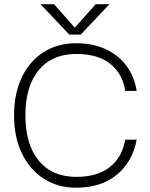

<svg xmlns="http://www.w3.org/2000/svg" viewBox="-20 -860 696 888"><path d="M353.5 -700H300.5L167.5 -840.5H230L326 -732L422.5 -840.5H486ZM45 -327Q45 -427 80.8 -502Q116.5 -577 181.2 -618.5Q246 -660 332.5 -660Q410.5 -660 469.8 -632.2Q529 -604.5 565.5 -554.8Q602 -505 612 -439.5H559Q547.5 -518.5 490.2 -564.5Q433 -610.5 332.5 -610.5Q221.5 -610.5 159.5 -536Q97.5 -461.5 97.5 -327Q97.5 -191.5 159.5 -116.8Q221.5 -42 332.5 -42Q431.5 -42 488.8 -88Q546 -134 559 -214H612Q594 -113.5 521.5 -52.8Q449 8 332.5 8Q246.5 8 181.8 -34Q117 -76 81 -151.2Q45 -226.5 45 -327Z"/></svg>

Font: Overused Grotesk Light
Style: Regular
Weight: 300
Version: Version 0.004